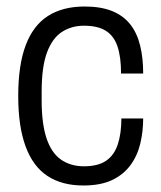

<svg xmlns="http://www.w3.org/2000/svg" viewBox="-20 -558 496 590"><path d="M236 12Q170 12 125.5 -17.5Q81 -47 58.5 -108.5Q36 -170 36 -263Q36 -358 59 -419Q82 -480 127.5 -509Q173 -538 240 -538Q290 -538 324.5 -524Q359 -510 380 -483.5Q401 -457 410.5 -418.5Q420 -380 420 -332H352Q352 -383 341 -415.5Q330 -448 305 -463.5Q280 -479 238 -479Q200 -479 170.5 -460Q141 -441 124.5 -397Q108 -353 108 -276V-249Q108 -178 123 -133Q138 -88 167.5 -67.5Q197 -47 238 -47Q281 -47 306 -64Q331 -81 342 -114.5Q353 -148 353 -194H420Q420 -154 411 -116.5Q402 -79 380.5 -50Q359 -21 324 -4.5Q289 12 236 12Z"/></svg>

Font: Archivo SemiCondensed Light
Style: Regular
Weight: 300
Width: 4
Designer: Hector Gatti
Foundry: Omnibus-Type
Version: Version 2.001